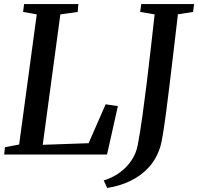

<svg xmlns="http://www.w3.org/2000/svg" viewBox="-24 -763 978 948"><path d="M-3.5 0 0.5 -36 70.5 -49.5 157.5 -692 90 -704 95 -743H363L359.5 -704L274 -692L187 -48L413.5 -56L497.5 -248L558 -239L504.5 0ZM505.5 165 488 128Q534.5 113.5 569.8 87Q605 60.5 627 26Q649 -8.5 656 -46Q668 -110 679 -188.8Q690 -267.5 700.5 -353.5Q711 -439.5 720.8 -526Q730.5 -612.5 739.5 -692L668 -704L673.5 -743H934.5L929 -704L854.5 -692.5Q843.5 -599.5 833.2 -511.8Q823 -424 813.5 -346.2Q804 -268.5 795.8 -206Q787.5 -143.5 780.5 -100.8Q773.5 -58 768 -40Q749.5 20.5 711 62.8Q672.5 105 619.8 130.2Q567 155.5 505.5 165Z"/></svg>

Font: Merriweather 48pt Medium
Style: Italic
Weight: 500
Italic angle: -7.8°
Version: Version 2.101